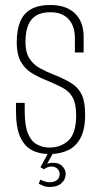

<svg xmlns="http://www.w3.org/2000/svg" viewBox="-20 -611 405 769"><path d="M178 6Q137 6 107 -10Q77 -26 60.5 -63.5Q44 -101 44 -166V-199Q52 -199 61.5 -199Q71 -199 79 -199V-165Q79 -109 91.5 -77.5Q104 -46 127 -33Q150 -20 178 -20Q224 -20 254.5 -48.5Q285 -77 285 -149Q285 -196 271 -221Q257 -246 229 -260.5Q201 -275 162 -291Q132 -303 105.5 -319.5Q79 -336 63 -365Q47 -394 47 -441Q47 -490 60.5 -523.5Q74 -557 104 -574Q134 -591 182 -591Q245 -591 280 -557.5Q315 -524 315 -464V-401Q307 -401 298.5 -401Q290 -401 280 -401V-457Q280 -507 254.5 -534.5Q229 -562 182 -562Q130 -562 106 -532.5Q82 -503 82 -442Q82 -401 98 -376.5Q114 -352 139.5 -338Q165 -324 193 -313Q239 -295 267 -277Q295 -259 308 -230.5Q321 -202 321 -152Q321 -93 302.5 -58.5Q284 -24 252 -9Q220 6 178 6ZM178 138Q165 138 154 133.5Q143 129 135 125L142 108Q147 112 158.5 115.5Q170 119 177 119Q199 119 209 109.5Q219 100 219 87Q219 73 209.5 64.5Q200 56 185 56Q178 56 170.5 59Q163 62 156 67L142 59L174 0H194L166 50L161 49Q168 44 176.5 42.5Q185 41 193 41Q217 41 230 55Q243 69 243 84Q243 108 226 123Q209 138 178 138Z"/></svg>

Font: Alumni Sans ExtraLight
Style: Regular
Weight: 250
Version: Version 1.018